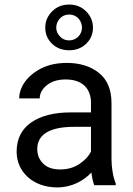

<svg xmlns="http://www.w3.org/2000/svg" viewBox="-20 -815 584 845"><path d="M489.3 0V-7.8C477.1 -36.6 470.7 -80.1 470.7 -115.2V-361.3C470.7 -420.4 452.1 -464.8 415.5 -494.1C378.9 -523.4 331.5 -538.1 274.4 -538.1C231.9 -538.1 194.8 -530.3 163.6 -515.1C100.6 -483.9 64.5 -432.6 64.5 -381.8H154.8C154.8 -403.8 165.5 -423.3 186.5 -440.4C207.5 -457 234.9 -465.3 269 -465.3C342.8 -465.3 380.4 -424.8 380.4 -362.3V-320.3H291C218.3 -320.3 160.6 -305.7 117.7 -276.4C74.7 -246.6 53.2 -203.6 53.2 -147C53.2 -59.6 124.5 9.8 231.9 9.8C296.9 9.8 348.6 -20 382.3 -55.7C384.8 -34.2 389.2 -13.2 395 0ZM245.1 -69.3C211.4 -69.3 186.5 -78.1 169.4 -95.7C152.3 -112.8 144 -134.3 144 -159.2C144 -225.1 202.1 -256.8 305.7 -256.8H380.4V-147.9C370.6 -127.9 354 -109.9 330.1 -93.8C306.2 -77.6 277.8 -69.3 245.1 -69.3ZM179.2 -693.4C179.2 -664.6 189.5 -641.1 209.5 -622.1C229.5 -603 254.4 -593.8 284.2 -593.8C314 -593.8 338.9 -603 358.9 -622.1C378.9 -641.1 389.2 -664.6 389.2 -693.4C389.2 -721.2 378.9 -745.1 358.9 -765.1C338.9 -785.2 314 -794.9 284.2 -794.9C254.4 -794.9 229.5 -785.2 209.5 -765.1C189.5 -745.1 179.2 -721.2 179.2 -693.4ZM227.5 -693.4C227.5 -708.5 232.9 -722.2 243.7 -733.9C253.9 -745.1 267.6 -751 284.2 -751C300.8 -751 314.5 -745.1 325.2 -733.9C335.4 -722.2 340.8 -708.5 340.8 -693.4C340.8 -663.6 317.4 -637.2 284.2 -637.2C267.6 -637.2 253.9 -643.1 243.7 -654.8C232.9 -666 227.5 -679.2 227.5 -693.4Z"/></svg>

Font: Vazirmatn
Style: Regular
Weight: 400
Designer: Saber Rastikerdar
Foundry: Saber Rastikerdar
Version: Version 33.003